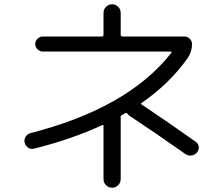

<svg xmlns="http://www.w3.org/2000/svg" viewBox="-20 -817 1040 894"><path d="M139 -125Q124 -121 111.5 -129Q99 -137 95 -152Q91 -166 99 -179.5Q107 -193 121 -197Q575 -313 777 -570Q782 -577 773 -577H179Q165 -577 154.5 -587.5Q144 -598 144 -612Q144 -626 154.5 -636.5Q165 -647 179 -647H454Q462 -647 462 -655V-757Q462 -774 474 -785.5Q486 -797 502 -797Q518 -797 530 -785.5Q542 -774 542 -757V-655Q542 -647 551 -647H839Q853 -647 863.5 -636.5Q874 -626 874 -612Q874 -576 854 -547Q770 -428 640 -338Q634 -334 640 -330Q762 -249 891 -157Q904 -148 905.5 -133.5Q907 -119 897 -107Q887 -95 871.5 -93Q856 -91 843 -100Q701 -200 583 -278Q576 -283 574 -287Q570 -293 563 -290Q560 -288 555 -285Q550 -282 547 -281Q540 -278 542 -269V-263V17Q542 34 530 45.5Q518 57 502 57Q486 57 474 45.5Q462 34 462 17V-229Q462 -238 455 -234Q312 -168 139 -125Z"/></svg>

Font: Rounded Mplus 1c
Style: Regular
Weight: 400
Version: Version 1.059.20150529